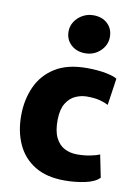

<svg xmlns="http://www.w3.org/2000/svg" viewBox="-92 -890 688 958"><g transform="rotate(10 252.0 -410.5)"><path d="M34 -273Q34 -354.5 64 -420.5Q94 -486.5 156.2 -525.2Q218.5 -564 316 -564Q372.5 -564 414.5 -555.5Q456.5 -547 470 -537L450 -401Q433.5 -410 407.2 -417Q381 -424 341 -424Q312 -424 283.8 -411.5Q255.5 -399 236.8 -368.8Q218 -338.5 217 -286Q216 -228.5 232.8 -194.5Q249.5 -160.5 278.2 -145.8Q307 -131 342 -131Q377.5 -131 407.8 -137Q438 -143 456 -151L479 -37Q456 -13 406.5 -2.5Q357 8 303 8Q211 8 151.5 -28.8Q92 -65.5 63 -129Q34 -192.5 34 -273ZM294 -635Q250.5 -635 222.2 -661.2Q194 -687.5 194 -728Q194 -755.5 209 -778.5Q224 -801.5 248.8 -815.2Q273.5 -829 303 -829Q347.5 -829 374.8 -803.2Q402 -777.5 402 -736Q402 -695 370.5 -665Q339 -635 294 -635Z"/></g></svg>

Font: Merriweather Sans ExtraBold
Style: Regular
Weight: 800
Designer: Eben Sorkin
Foundry: Eben Sorkin
Version: Version 2.001; ttfautohint (v1.8.3)